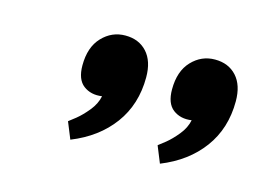

<svg xmlns="http://www.w3.org/2000/svg" viewBox="-45 -660 484 356"><g transform="rotate(15 196.5 -481.5)"><path d="M97 -407Q100 -409 110.5 -417.5Q121 -426 132 -439.5Q143 -453 146 -468Q125 -465 110.5 -476Q96 -487 96 -514Q96 -549 114.5 -568.5Q133 -588 159 -588Q185 -588 200.5 -571Q216 -554 216 -523Q216 -471 188 -433Q160 -395 110 -375ZM269 -407Q272 -409 282.5 -417.5Q293 -426 304 -439.5Q315 -453 318 -468Q297 -465 282.5 -476Q268 -487 268 -514Q268 -549 286.5 -568.5Q305 -588 331 -588Q357 -588 372.5 -571Q388 -554 388 -523Q388 -471 360 -433Q332 -395 282 -375Z"/></g></svg>

Font: Neutral Grotesk
Style: Italic
Weight: 400
Italic angle: -8°
Designer: Nawras Khrais
Foundry: Nawras Khrais
Version: Version 1.000